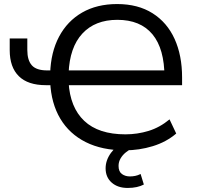

<svg xmlns="http://www.w3.org/2000/svg" viewBox="-20 -734 991 949"><path d="M597 9Q485 9 404 -31.5Q323 -72 278 -147.5Q233 -223 228 -328L247 -313H207Q118 -313 73 -357.5Q28 -402 28 -486V-544H115V-487Q115 -436 137.5 -411Q160 -386 213 -386H241L228 -371Q231 -476 272 -553Q313 -630 386 -672Q459 -714 559 -714Q662 -714 734 -668.5Q806 -623 843 -541.5Q880 -460 880 -351V-313H302L319 -328Q326 -203 396.5 -136.5Q467 -70 600 -70Q659 -70 714.5 -87Q770 -104 818 -144L851 -74Q802 -32 735 -11.5Q668 9 597 9ZM560 -636Q450 -636 387 -568Q324 -500 319 -371L302 -386H813L793 -352Q793 -493 733.5 -564.5Q674 -636 560 -636ZM611 195Q562 195 532 168.5Q502 142 502 98Q502 58 528.5 21.5Q555 -15 600 -37L632 0Q617 7 601.5 19.5Q586 32 576 49Q566 66 566 86Q566 114 582.5 126Q599 138 622 138Q635 138 648 135.5Q661 133 675 126L691 178Q676 186 656 190.5Q636 195 611 195Z"/></svg>

Font: Nunito Sans 9pt
Style: Regular
Weight: 400
Version: Version 3.101;gftools[0.9.27]